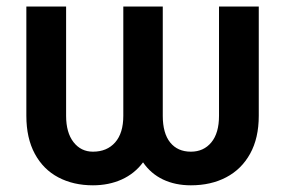

<svg xmlns="http://www.w3.org/2000/svg" viewBox="-20 -550 859 580"><path d="M59.6 -530.3H179.7V-200.2Q179.7 -149.4 202.1 -120.6Q224.6 -91.8 260.7 -91.8Q303.2 -91.8 327.9 -119.9Q352.5 -147.9 352.5 -200.2V-530.3H471.7V-200.2Q471.7 -147.5 494.1 -119.6Q516.6 -91.8 556.6 -91.8Q595.2 -91.8 618.4 -119.9Q641.6 -147.9 641.6 -200.2V-530.3H761.7V-200.2Q761.7 -132.8 735.6 -85.7Q709.5 -38.6 663.3 -14.4Q617.2 9.8 556.6 9.8Q509.3 9.8 472.4 -7.8Q435.5 -25.4 412.1 -59.6Q386.7 -25.4 347.7 -7.8Q308.6 9.8 260.7 9.8Q201.7 9.8 156.2 -14.2Q110.8 -38.1 85.2 -85.4Q59.6 -132.8 59.6 -200.2Z"/></svg>

Font: Pretendard Std SemiBold
Style: Regular
Weight: 600
Designer: Base glyphs from Inter by Rasmus Andersson; Hangeul glyphs from Noto Sans CJK(Source Han Sans) by Jang Soo-young and Kan
Foundry: Kil Hyung-jin
Version: Version 1.309